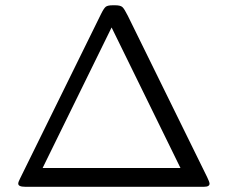

<svg xmlns="http://www.w3.org/2000/svg" viewBox="-20 -715 873 735"><path d="M49.8 -12.2Q49.8 -18.1 57.1 -32.2L366.2 -660.2Q377.4 -683.1 384.8 -689Q392.1 -694.8 411.1 -694.8H420.9Q440.9 -694.8 448.5 -688Q456.1 -681.2 469.2 -654.8L772.9 -37.1Q781.7 -19 782.2 -12.2Q782.2 0 761.2 0H76.2Q49.8 0 49.8 -12.2ZM143.1 -71.8H670.9L407.2 -609.9Z"/></svg>

Font: CMU Concrete
Style: Roman
Weight: 500
Version: Version 0.7.0